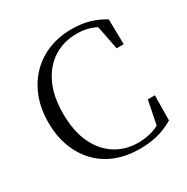

<svg xmlns="http://www.w3.org/2000/svg" viewBox="-171 -894 1034 1059"><g transform="rotate(-30 345.5 -364.5)"><path d="M422 16Q341 16 274 -9.5Q207 -35 158.5 -84.5Q110 -134 83 -204Q56 -274 56 -362Q56 -450 83.5 -520.5Q111 -591 160.5 -641.5Q210 -692 277 -718.5Q344 -745 422 -745Q484 -745 532.5 -731.5Q581 -718 629 -689L632 -529H587L553 -702L604 -685V-651Q562 -682 523 -695.5Q484 -709 435 -709Q353 -709 289 -669Q225 -629 188 -552Q151 -475 151 -364Q151 -252 187.5 -175Q224 -98 287.5 -58Q351 -18 431 -18Q479 -18 523 -31.5Q567 -45 609 -76V-43L561 -29L595 -199H640L638 -40Q587 -10 535.5 3Q484 16 422 16Z"/></g></svg>

Font: Noto Serif SC
Style: Regular
Weight: 400
Designer: Ryoko NISHIZUKA 西塚涼子 (kana & ideographs); Frank Grießhammer (Latin, Greek & Cyrillic); Wenlong ZHANG 张文龙 (bopomofo); San
Foundry: Adobe
Version: Version 2.002-H1;hotconv 1.1.0;makeotfexe 2.6.0